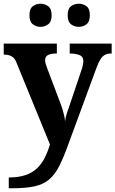

<svg xmlns="http://www.w3.org/2000/svg" viewBox="-20 -770 619 1030"><path d="M27 182Q79 182 116 169.5Q153 157 178 133.5Q203 110 219.5 77.5Q236 45 248 5L68 -435Q61 -453 51 -461.5Q41 -470 29.5 -473.5Q18 -477 4 -477H0V-536H285V-483H282Q254 -483 238 -475Q222 -467 222 -446Q222 -438 225.5 -426.5Q229 -415 232 -407L301 -224Q311 -199 316.5 -180Q322 -161 325 -146.5Q328 -132 329 -118Q331 -139 339.5 -165Q348 -191 351 -198L417 -394Q421 -404 424 -419Q427 -434 427 -443Q427 -465 409 -473.5Q391 -482 358 -483H354V-536H579V-483H575Q557 -483 543.5 -476Q530 -469 519.5 -453Q509 -437 499 -410L348 0Q322 73 298.5 119.5Q275 166 244 192.5Q213 219 165.5 229.5Q118 240 44 240H27ZM403 -626Q379 -626 361 -639.8Q343 -653.6 343 -687.7Q343 -723 361 -736.5Q379 -750 403 -750Q426 -750 444 -736.7Q462 -723.4 462 -688Q462 -653.7 444 -639.8Q426 -626 403 -626ZM197 -626Q174 -626 156 -639.8Q138 -653.6 138 -687.7Q138 -723 156 -736.5Q174 -750 197 -750Q220 -750 238.5 -736.7Q257 -723.4 257 -688Q257 -653.7 238.5 -639.8Q220 -626 197 -626Z"/></svg>

Font: Noto Serif Kannada
Style: Regular
Weight: 400
Designer: Universal Thirst, Indian Type Foundry and the Monotype Design Team
Foundry: Monotype Imaging Inc.
Version: Version 2.003